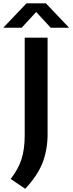

<svg xmlns="http://www.w3.org/2000/svg" viewBox="-70 -968 439 1162"><path d="M-5.5 115Q40.5 56.5 60 -4.2Q79.5 -65 79.5 -147.5V-740H218V-144Q215.5 -51 184.8 23.8Q154 98.5 82.5 174.5ZM348.5 -800H237L149 -895.5L61 -800H-50.5L90.5 -948H207.5Z"/></svg>

Font: Encode Sans Semi Expanded SmBd
Style: Regular
Weight: 600
Width: 6
Designer: Multiple Designers
Foundry: Impallari Type
Version: Version 2.000